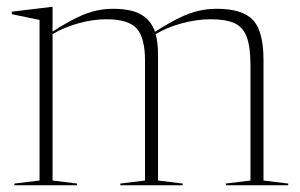

<svg xmlns="http://www.w3.org/2000/svg" viewBox="-20 -548 887 568"><path d="M447.5 -386V-14L520.5 -5V0H336V-5L409 -14V-368.5Q409 -435.5 384.8 -463.2Q360.5 -491 295 -491Q254.5 -491 211 -478.8Q167.5 -466.5 135.5 -447V-14L208 -5V0H22.5V-5L97 -14V-489L15 -506V-513.5L131.5 -527.5H135.5V-454.5Q177.5 -481.5 207.8 -496Q238 -510.5 263.2 -516.2Q288.5 -522 314.5 -522Q367.5 -522 397 -505.2Q426.5 -488.5 438.5 -454Q481 -481 511.8 -495.8Q542.5 -510.5 568.5 -516.2Q594.5 -522 621.5 -522Q697 -522 728.2 -489Q759.5 -456 759.5 -370V-14L832.5 -5V0H648V-5L721 -14V-353.5Q721 -409.5 709.8 -439Q698.5 -468.5 672.8 -479.8Q647 -491 603 -491Q562 -491 517.8 -479Q473.5 -467 440.5 -447Q447.5 -422 447.5 -386Z"/></svg>

Font: Newsreader 72pt ExtraLight
Style: Regular
Weight: 275
Designer: Hugues Gentile
Foundry: Production Type
Version: Version 1.003; ttfautohint (v1.8.3)